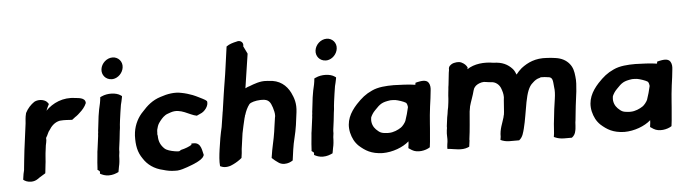

<svg xmlns="http://www.w3.org/2000/svg" viewBox="-47 -943 4113 1157"><g transform="rotate(-5 2009.0 -365.0)"><path d="M108 -426C101 -400 102 -383 100 -366L79 -206C77 -184 75 -165 72 -143C70 -126 69 -108 67 -94V-93C67 -85 63 -74 61 -63L56 -29C67 -20 81 -13 104 -13C119 -13 133 -18 143 -25L156 -34C167 -41 181 -49 192 -56L193 -63C195 -78 196 -95 198 -109C199 -119 201 -129 201 -140C203 -154 202 -164 204 -176L210 -223C213 -235 215 -247 216 -256V-258L215 -260L216 -269C226 -283 232 -305 240 -312C254 -335 275 -358 307 -364C338 -367 362 -363 376 -363H382C390 -368 395 -374 404 -380H405C415 -387 423 -394 431 -402C446 -415 463 -434 472 -456V-460C470 -491 424 -490 413 -492H412C338 -504 274 -474 232 -431C237 -444 244 -459 250 -470L245 -477C234 -495 199 -506 168 -493L167 -492L164 -491C142 -476 122 -455 109 -429L108 -427Z M542 -371C539 -351 536 -314 533 -295C532 -288 531 -282 531 -273C530 -268 529 -261 529 -253L518 -170C517 -162 515 -154 515 -144C513 -130 512 -104 510 -91V-90C510 -80 509 -66 508 -57L507 -50L520 -40C520 -39 521 -36 521 -33L520 -25C534 -17 551 -10 573 -10C597 -10 615 -17 632 -25L635 -41C636 -51 639 -60 641 -72L643 -87C645 -99 644 -110 645 -122L648 -145V-146C648 -155 648 -162 649 -168L656 -221C658 -236 659 -254 661 -267L664 -289C665 -314 671 -354 675 -382C677 -396 680 -413 682 -427C684 -437 690 -456 692 -471L693 -479L686 -484C660 -503 607 -505 571 -488L562 -484L560 -466C560 -463 558 -457 557 -448C551 -426 546 -397 542 -371ZM584 -652C579 -617 604 -587 639 -586H648C681 -590 708 -619 712 -651C717 -686 691 -716 656 -716C621 -716 589 -687 584 -652Z M750 -235C748 -176 756 -134 784 -94C808 -56 847 -26 903 -14C923 -8 945 -3 973 -3H988C1010 -5 1029 -12 1047 -18C1068 -26 1087 -32 1104 -41H1105C1123 -51 1143 -60 1151 -78L1153 -83C1146 -103 1146 -158 1100 -158H1085L1084 -150C1071 -141 1046 -131 1019 -125C1014 -121 1008 -118 1007 -118H998C994 -118 987 -119 982 -120C958 -124 932 -131 920 -143C899 -163 887 -187 887 -221V-222L885 -231C886 -237 886 -247 886 -250L887 -259C890 -272 895 -288 902 -298C913 -314 928 -332 941 -340H942V-341C950 -347 964 -351 978 -356C1038 -376 1087 -330 1132 -322C1140 -326 1147 -329 1154 -332C1180 -341 1208 -376 1201 -404C1194 -410 1190 -414 1177 -420C1162 -427 1143 -438 1118 -448C1100 -455 1074 -463 1052 -467C1012 -476 967 -469 924 -454C875 -439 841 -409 811 -375C782 -346 759 -304 752 -255Z M1251 -108C1246 -72 1242 -37 1245 -7L1252 -4C1276 7 1307 -1 1325 -11C1344 -20 1363 -32 1378 -45L1382 -74C1382 -80 1383 -87 1384 -99L1397 -192C1403 -222 1410 -253 1417 -282L1421 -295V-298L1423 -301C1430 -324 1440 -346 1454 -364C1463 -374 1492 -382 1522 -383H1531C1572 -383 1582 -364 1593 -331C1598 -313 1603 -298 1602 -279L1600 -269C1598 -252 1595 -233 1592 -214L1588 -185C1581 -136 1567 -88 1560 -36L1559 -29C1564 -24 1575 -15 1577 -13L1596 1C1605 8 1618 13 1633 13C1655 13 1670 6 1684 -3L1693 -68C1699 -115 1715 -162 1722 -214L1732 -290C1739 -345 1726 -378 1711 -410C1688 -456 1647 -492 1581 -493C1577 -494 1573 -494 1569 -494C1531 -498 1491 -482 1465 -472C1457 -470 1447 -466 1438 -461L1441 -480L1447 -520C1454 -570 1462 -615 1469 -665V-669L1447 -714C1454 -736 1433 -755 1409 -746C1386 -741 1365 -735 1347 -722L1329 -593C1326 -568 1322 -546 1318 -520C1314 -493 1309 -467 1305 -438C1301 -411 1297 -382 1293 -356C1292 -346 1290 -335 1288 -325V-324C1284 -296 1279 -270 1275 -241C1265 -199 1257 -153 1251 -108Z M1837 -371C1834 -351 1831 -314 1828 -295C1827 -288 1826 -282 1826 -273C1825 -268 1824 -261 1824 -253L1813 -170C1812 -162 1810 -154 1810 -144C1808 -130 1807 -104 1805 -91V-90C1805 -80 1804 -66 1803 -57L1802 -50L1815 -40C1815 -39 1816 -36 1816 -33L1815 -25C1829 -17 1846 -10 1868 -10C1892 -10 1910 -17 1927 -25L1930 -41C1931 -51 1934 -60 1936 -72L1938 -87C1940 -99 1939 -110 1940 -122L1943 -145V-146C1943 -155 1943 -162 1944 -168L1951 -221C1953 -236 1954 -254 1956 -267L1959 -289C1960 -314 1966 -354 1970 -382C1972 -396 1975 -413 1977 -427C1979 -437 1985 -456 1987 -471L1988 -479L1981 -484C1955 -503 1902 -505 1866 -488L1857 -484L1855 -466C1855 -463 1853 -457 1852 -448C1846 -426 1841 -397 1837 -371ZM1879 -652C1874 -617 1899 -587 1934 -586H1943C1976 -590 2003 -619 2007 -651C2012 -686 1986 -716 1951 -716C1916 -716 1884 -687 1879 -652Z M2043 -140C2051 -107 2064 -80 2088 -57C2124 -25 2160 -2 2228 0C2289 0 2352 -24 2389 -57C2389 -48 2388 -38 2386 -25L2385 -16L2405 -3C2437 17 2487 8 2514 -10L2518 -43C2519 -55 2520 -66 2521 -78L2523 -101C2525 -115 2525 -132 2527 -152C2531 -195 2531 -212 2537 -255C2542 -292 2546 -317 2549 -352C2551 -367 2550 -384 2542 -397C2528 -421 2490 -411 2474 -408L2462 -405L2460 -393H2459C2423 -399 2366 -401 2330 -402C2283 -402 2235 -399 2197 -381C2157 -363 2132 -342 2099 -307C2057 -261 2028 -208 2043 -140ZM2177 -214 2178 -221C2184 -234 2191 -247 2206 -262C2239 -297 2251 -306 2302 -313C2312 -313 2326 -313 2329 -312H2331C2349 -309 2382 -298 2394 -290C2399 -286 2402 -279 2404 -263C2399 -238 2389 -204 2381 -181C2376 -169 2360 -149 2350 -143C2332 -131 2304 -118 2276 -118H2268C2230 -120 2222 -125 2200 -146C2185 -161 2173 -185 2177 -214Z M2667 -447C2664 -424 2662 -399 2659 -374C2658 -366 2656 -358 2656 -349L2654 -331L2652 -310C2651 -297 2651 -283 2649 -271L2645 -241C2643 -230 2639 -216 2638 -201C2636 -193 2635 -186 2634 -180L2627 -126C2627 -125 2628 -121 2627 -116L2625 -103C2621 -76 2626 -54 2623 -34C2622 -24 2619 -13 2619 -3V9L2632 10C2661 13 2704 26 2742 11L2751 7L2756 -30C2756 -32 2755 -34 2756 -39C2764 -96 2767 -150 2772 -204C2773 -210 2775 -219 2776 -227L2777 -234C2785 -264 2799 -296 2807 -329L2808 -331C2809 -340 2818 -351 2826 -358H2827C2834 -365 2856 -374 2873 -374C2882 -374 2890 -371 2902 -370H2903C2906 -370 2907 -370 2909 -369H2913C2944 -369 2966 -348 2974 -325C2980 -308 2985 -293 2985 -272L2983 -253C2981 -231 2979 -205 2978 -183L2976 -167C2975 -163 2973 -159 2972 -151C2963 -118 2944 -82 2945 -36L2942 -17C2957 -10 2975 -5 2995 -5H3054C3077 -22 3082 -51 3088 -72C3101 -122 3108 -179 3118 -230C3129 -285 3141 -323 3167 -344H3168V-345C3181 -357 3192 -365 3210 -369L3214 -371C3215 -372 3218 -372 3222 -372C3234 -372 3247 -371 3258 -369H3259C3290 -367 3288 -347 3292 -305C3295 -287 3294 -262 3290 -236L3281 -173C3277 -142 3275 -113 3271 -84V-83C3269 -63 3269 -46 3267 -28L3264 -7L3273 -3C3287 3 3305 7 3326 7H3372C3384 -2 3393 -14 3396 -33L3398 -43C3400 -56 3400 -71 3401 -83L3403 -97C3407 -127 3408 -155 3412 -183L3423 -269C3426 -302 3429 -331 3425 -359C3422 -389 3417 -414 3398 -437C3379 -460 3352 -475 3315 -480C3298 -483 3280 -484 3263 -485C3195 -490 3147 -468 3107 -437C3093 -425 3085 -416 3073 -401C3068 -412 3065 -423 3054 -436C3026 -467 2992 -483 2941 -484C2884 -494 2824 -488 2781 -459L2783 -470C2775 -484 2767 -493 2749 -502C2730 -511 2710 -505 2697 -502C2682 -495 2668 -486 2670 -465Z M3505 -140C3513 -107 3526 -80 3550 -57C3586 -25 3622 -2 3690 0C3751 0 3814 -24 3851 -57C3851 -48 3850 -38 3848 -25L3847 -16L3867 -3C3899 17 3949 8 3976 -10L3980 -43C3981 -55 3982 -66 3983 -78L3985 -101C3987 -115 3987 -132 3989 -152C3993 -195 3993 -212 3999 -255C4004 -292 4008 -317 4011 -352C4013 -367 4012 -384 4004 -397C3990 -421 3952 -411 3936 -408L3924 -405L3922 -393H3921C3885 -399 3828 -401 3792 -402C3745 -402 3697 -399 3659 -381C3619 -363 3594 -342 3561 -307C3519 -261 3490 -208 3505 -140ZM3639 -214 3640 -221C3646 -234 3653 -247 3668 -262C3701 -297 3713 -306 3764 -313C3774 -313 3788 -313 3791 -312H3793C3811 -309 3844 -298 3856 -290C3861 -286 3864 -279 3866 -263C3861 -238 3851 -204 3843 -181C3838 -169 3822 -149 3812 -143C3794 -131 3766 -118 3738 -118H3730C3692 -120 3684 -125 3662 -146C3647 -161 3635 -185 3639 -214Z"/></g></svg>

Font: Hussar Pisanka
Style: BdKur
Weight: 700
Designer: Robert Jablonski
Foundry: Cannot Into Space Fonts
Version: Version 1.070